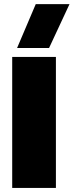

<svg xmlns="http://www.w3.org/2000/svg" viewBox="-20 -924 362 944"><path d="M64 -688 155.8 -903.8H321.8L221.2 -688ZM40 0V-644H254.9V0Z"/></svg>

Font: Kanit ExtraBold
Style: Regular
Weight: 800
Designer: Katatrad Team
Foundry: CadsonDemak
Version: Version 1.000;PS 001.000;hotconv 1.0.88;makeotf.lib2.5.64775